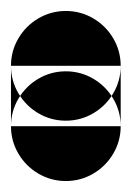

<svg xmlns="http://www.w3.org/2000/svg" viewBox="-20 -220 240 350"><path d="M0 -100H200V10H0ZM100 -200Q73 -200 50 -186.5Q27 -173 13.5 -150Q0 -127 0 -100Q0 -73 13.5 -50Q27 -27 50 -13.5Q73 0 100 0Q127 0 150 -13.5Q173 -27 186.5 -50Q200 -73 200 -100Q200 -127 186.5 -150Q173 -173 150 -186.5Q127 -200 100 -200ZM100 -90Q73 -90 50 -76.5Q27 -63 13.5 -40Q0 -17 0 10Q0 37 13.5 60Q27 83 50 96.5Q73 110 100 110Q127 110 150 96.5Q173 83 186.5 60Q200 37 200 10Q200 -17 186.5 -40Q173 -63 150 -76.5Q127 -90 100 -90Z"/></svg>

Font: Wavefont ExtraBold
Style: Regular
Weight: 800
Monospace: yes
Version: Version 3.005;gftools[0.9.33]